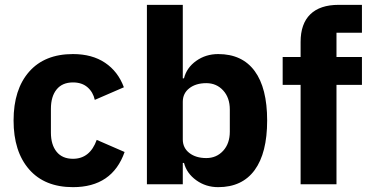

<svg xmlns="http://www.w3.org/2000/svg" viewBox="-20 -760 1526 792"><path d="M281 12Q164 12 100 -61.5Q36 -135 36 -263Q36 -391 100 -464Q164 -537 281 -537Q360 -537 413.5 -501Q467 -465 491 -400L371 -348Q364 -380 341 -400Q318 -420 281 -420Q237 -420 213.5 -391Q190 -362 190 -311V-213Q190 -163 213.5 -134Q237 -105 281 -105Q351 -105 379 -183L494 -133Q443 12 281 12Z M880 12Q829 12 789.5 -16.5Q750 -45 739 -88H734V0H586V-740H734V-437H739Q750 -481 789.5 -509Q829 -537 880 -537Q979 -537 1030.5 -467Q1082 -397 1082 -263Q1082 -129 1030.5 -58.5Q979 12 880 12ZM831 -108Q873 -108 900.5 -138Q928 -168 928 -217V-308Q928 -357 900.5 -387Q873 -417 831 -417Q788 -417 761 -396Q734 -375 734 -340V-185Q734 -150 761 -129Q788 -108 831 -108Z M1220 0V-410H1146V-525H1220V-587Q1220 -662 1260 -701Q1300 -740 1377 -740H1473V-625H1368V-525H1473V-410H1368V0Z"/></svg>

Font: Anuphan
Style: Bold
Weight: 700
Designer: Mike Abbink, Paul van der Laan, Pieter van Rosmalen, Mint Tantisuwanna
Foundry: Bold Monday; Cadson Demak
Version: Version 3.002;hotconv 1.0.109;makeotfexe 2.5.65596